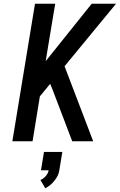

<svg xmlns="http://www.w3.org/2000/svg" viewBox="-20 -755 640 1026"><path d="M46 0 167 -735H275L224 -428L470 -735H600L325 -401L478 0H366L260 -278L248 -307L193 -240L154 0ZM222 251 196 207Q212 200 224.5 186Q237 172 240 155H199L215 57H313L297 155Q295 170 288 184Q281 198 271 210.5Q261 223 248.5 233.5Q236 244 222 251Z"/></svg>

Font: Iosevka SS04 Semibold Extended
Style: Italic
Weight: 600
Width: 7
Italic angle: -9°
Monospace: yes
Designer: Belleve Invis
Foundry: Belleve Invis
Version: Version 19.0.0; ttfautohint (v1.8.4)